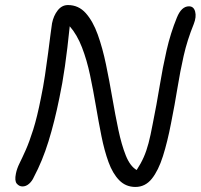

<svg xmlns="http://www.w3.org/2000/svg" viewBox="-20 -730 794 760"><path d="M69 8Q56 8 46.5 -3Q37 -14 43 -43Q47 -63 57.5 -84Q68 -105 82 -136.5Q96 -168 111.5 -217Q127 -266 142 -342Q151 -385 158 -431.5Q165 -478 170.5 -520.5Q176 -563 180 -594.5Q184 -626 186 -638Q192 -668 208.5 -689Q225 -710 249 -710Q291 -710 319.5 -678Q348 -646 367 -593Q386 -540 399.5 -475Q413 -410 424.5 -343Q436 -276 448.5 -216.5Q461 -157 478 -114.5Q495 -72 521 -57Q538 -83 549 -108Q560 -133 568 -163.5Q576 -194 584 -237Q600 -316 612 -389.5Q624 -463 639.5 -531Q655 -599 680 -660Q698 -705 728 -705Q747 -705 752.5 -684Q758 -663 747 -635Q721 -571 707 -509Q693 -447 682.5 -382Q672 -317 657 -242Q643 -169 625 -112Q607 -55 581 -22.5Q555 10 516 10Q478 10 452 -16.5Q426 -43 409.5 -88.5Q393 -134 381.5 -191.5Q370 -249 359.5 -311Q349 -373 336.5 -432.5Q324 -492 304.5 -542.5Q285 -593 256 -626Q247 -537 237 -467.5Q227 -398 215 -342Q196 -248 172 -170.5Q148 -93 114 -29Q107 -13 95 -2.5Q83 8 69 8Z"/></svg>

Font: Shantell Sans Normal
Style: Italic
Weight: 300
Italic angle: -11.31°
Designer: Stephen Nixon, Anya Danilova, Shantell Martin
Foundry: Arrow Type
Version: Version 1.008;[a672d596b]